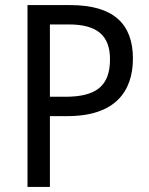

<svg xmlns="http://www.w3.org/2000/svg" viewBox="-20 -734 586 754"><path d="M256 -714H88V0H176V-278H245C432 -278 502 -375 502 -504C502 -640 426 -714 256 -714ZM250 -638C361 -638 412 -595 412 -501C412 -395 356 -354 236 -354H176V-638Z"/></svg>

Font: Noto Sans Sinhala UI SemiCondensed
Style: Regular
Weight: 400
Width: 4
Designer: Jelle Bosma - Monotype Design Team
Foundry: Monotype Imaging Inc.
Version: Version 2.006